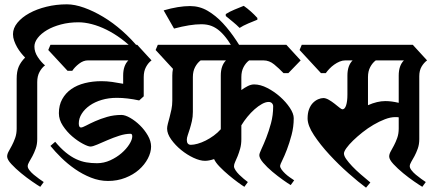

<svg xmlns="http://www.w3.org/2000/svg" viewBox="-20 -846 2021 887"><path d="M96 -580Q87 -589 77 -601.5Q67 -614 59 -628Q51 -642 45.5 -657.5Q40 -673 40 -688Q40 -716 60.5 -741Q81 -766 115.5 -785Q150 -804 195 -815Q240 -826 289 -826Q325 -826 368.5 -810.5Q412 -795 457 -768Q502 -741 544.5 -703.5Q587 -666 622 -623L604 -610Q574 -642 540 -667Q506 -692 471.5 -709Q437 -726 404 -734.5Q371 -743 343 -743Q299 -743 261.5 -733Q224 -723 197 -707Q170 -691 154.5 -671Q139 -651 139 -631Q139 -606 154.5 -582.5Q170 -559 188 -544Q173 -533 162.5 -513.5Q152 -494 152 -467V-203Q152 -179 145 -159.5Q138 -140 130 -125Q122 -110 115 -98.5Q108 -87 108 -78Q108 -70 116 -59.5Q124 -49 136 -39Q148 -29 160.5 -20Q173 -11 182 -5L166 17Q154 10 128.5 -7.5Q103 -25 77.5 -46Q52 -67 32.5 -88Q13 -109 13 -123Q13 -134 20 -146.5Q27 -159 35 -174Q43 -189 50 -208.5Q57 -228 57 -252V-482Q57 -516 66.5 -538Q76 -560 96 -580Z M449 -471Q473 -471 498 -467.5Q523 -464 549 -459V-497Q549 -543 573 -567H386Q365 -567 345 -551.5Q325 -536 314 -519H292L203 -615L213 -639H614L680 -567Q665 -556 654.5 -536.5Q644 -517 644 -490V-401L623 -382Q567 -394 520 -394Q482 -394 450 -384.5Q418 -375 394.5 -358.5Q371 -342 357.5 -320.5Q344 -299 344 -276Q344 -257 354 -257Q361 -257 378 -266Q395 -275 419.5 -286Q444 -297 475 -306Q506 -315 541 -315Q558 -315 581.5 -301.5Q605 -288 626.5 -267Q648 -246 663 -220Q678 -194 678 -169Q678 -142 663 -113.5Q648 -85 622 -62Q596 -39 559 -24.5Q522 -10 479 -10Q439 -10 400 -25.5Q361 -41 326.5 -65Q292 -89 263 -117.5Q234 -146 213 -172L235 -191Q260 -161 284 -141.5Q308 -122 331.5 -111Q355 -100 378.5 -96Q402 -92 428 -92Q460 -92 489.5 -105.5Q519 -119 541.5 -138.5Q564 -158 577.5 -179.5Q591 -201 591 -216Q591 -228 583 -228Q559 -228 531 -219Q503 -210 476.5 -198.5Q450 -187 429 -178Q408 -169 398 -169Q387 -169 362.5 -182Q338 -195 313.5 -216Q289 -237 270.5 -265Q252 -293 252 -323Q252 -360 267.5 -388Q283 -416 309.5 -434.5Q336 -453 372 -462Q408 -471 449 -471Z M1274 -80Q1274 -72 1281 -62.5Q1288 -53 1297.5 -44Q1307 -35 1318.5 -27Q1330 -19 1339 -13L1323 9Q1311 2 1287 -15Q1263 -32 1238.5 -52.5Q1214 -73 1196 -94Q1178 -115 1178 -129Q1178 -137 1188 -158Q1198 -179 1210 -209.5Q1222 -240 1232 -277Q1242 -314 1242 -355Q1242 -363 1236.5 -369Q1231 -375 1221 -375Q1207 -375 1190 -365.5Q1173 -356 1156 -341Q1139 -326 1123 -306.5Q1107 -287 1095 -267V-203Q1095 -179 1089.5 -159.5Q1084 -140 1078 -125Q1072 -110 1066.5 -98.5Q1061 -87 1061 -78Q1061 -70 1068 -59.5Q1075 -49 1085 -39Q1095 -29 1106 -20Q1117 -11 1125 -5L1109 17Q1099 11 1078.5 -4Q1058 -19 1036 -37.5Q1014 -56 995 -75.5Q976 -95 969 -111Q945 -103 927 -103Q904 -103 874 -117Q844 -131 817 -153Q790 -175 771 -201.5Q752 -228 752 -252Q752 -261 755.5 -274.5Q759 -288 763.5 -304.5Q768 -321 772 -340.5Q776 -360 776 -381V-497Q776 -513 779 -528L699 -615L709 -639H1303L1369 -567L1312 -508H1290Q1269 -530 1246.5 -548.5Q1224 -567 1197 -567H1131Q1116 -556 1105.5 -536.5Q1095 -517 1095 -490V-430Q1110 -441 1125 -448.5Q1140 -456 1154 -456Q1183 -456 1215 -439.5Q1247 -423 1274 -399Q1301 -375 1319 -348Q1337 -321 1337 -300Q1337 -260 1327 -222.5Q1317 -185 1305.5 -155Q1294 -125 1284 -105Q1274 -85 1274 -80ZM1000 -497Q1000 -543 1024 -567H907Q892 -556 881.5 -536.5Q871 -517 871 -490V-329Q871 -306 866.5 -286.5Q862 -267 857 -251Q852 -235 847.5 -222Q843 -209 843 -200Q843 -177 862 -177Q875 -177 893 -182Q911 -187 930 -196.5Q949 -206 967.5 -219.5Q986 -233 1000 -249Z M1071 -598Q1051 -634 1033 -659.5Q1015 -685 996.5 -701.5Q978 -718 957.5 -726Q937 -734 910 -734Q884 -734 853 -729Q822 -724 784 -714L736 -798Q805 -818 858 -818Q902 -818 939.5 -796Q977 -774 1009.5 -739Q1042 -704 1072 -658.5Q1102 -613 1131 -567ZM1023 -781Q1040 -792 1063 -801.5Q1086 -811 1106 -819Q1139 -796 1169 -763V-755Q1151 -748 1126.5 -737.5Q1102 -727 1087 -717Q1072 -732 1056 -745Q1040 -758 1023 -772Z M1917 -203Q1917 -179 1910 -159.5Q1903 -140 1895 -125Q1887 -110 1880 -98.5Q1873 -87 1873 -78Q1873 -70 1881 -59.5Q1889 -49 1901 -39Q1913 -29 1925.5 -20Q1938 -11 1947 -5L1931 17Q1919 10 1893.5 -7.5Q1868 -25 1842.5 -46Q1817 -67 1797.5 -88Q1778 -109 1778 -123Q1778 -134 1785 -146.5Q1792 -159 1800 -174Q1808 -189 1815 -208.5Q1822 -228 1822 -252V-304Q1817 -305 1813.5 -305Q1810 -305 1806 -305Q1784 -305 1758 -295Q1732 -285 1705.5 -269.5Q1679 -254 1654.5 -234.5Q1630 -215 1611 -196.5Q1592 -178 1580.5 -162Q1569 -146 1569 -137Q1569 -126 1579.5 -111Q1590 -96 1607 -78Q1624 -60 1646 -41Q1668 -22 1691 -3L1671 21Q1637 -4 1590.5 -45Q1544 -86 1502 -131.5Q1460 -177 1430.5 -221.5Q1401 -266 1401 -299Q1401 -324 1408 -342Q1415 -360 1426 -371Q1437 -382 1450 -387.5Q1463 -393 1474 -393Q1485 -393 1499 -385Q1513 -377 1525.5 -367Q1538 -357 1548 -349Q1558 -341 1562 -341Q1573 -341 1579 -359.5Q1585 -378 1585 -409V-497Q1585 -543 1609 -567H1575Q1562 -567 1549 -561.5Q1536 -556 1524 -547.5Q1512 -539 1502 -528.5Q1492 -518 1485 -508H1463L1364 -615L1374 -639H1887L1953 -567Q1938 -556 1927.5 -538Q1917 -520 1917 -494ZM1822 -497Q1822 -543 1846 -567H1716Q1701 -556 1690.5 -536.5Q1680 -517 1680 -490V-360Q1723 -379 1760 -379Q1775 -379 1790 -377Q1805 -375 1822 -371Z"/></svg>

Font: Jaini
Style: Regular
Weight: 400
Designer: Girish Dalvi, Maithili Shingre
Foundry: Ek Type
Version: Version 1.001;PS 1.000;hotconv 16.6.51;makeotf.lib2.5.65220